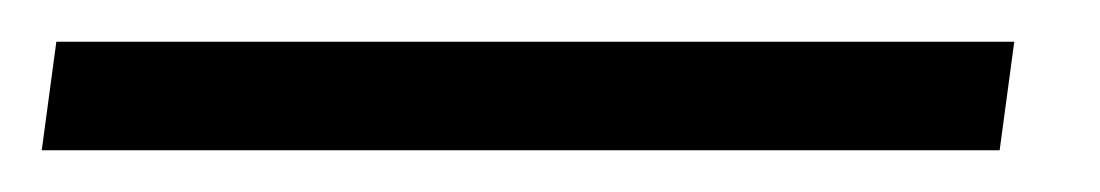

<svg xmlns="http://www.w3.org/2000/svg" viewBox="-54 -72 527 92"><path d="M-34 0 -27 -52H432L425 0Z"/></svg>

Font: Inclusive Sans Light
Style: Italic
Weight: 300
Italic angle: -7°
Designer: Olivia King
Foundry: Olivia King
Version: Version 2.004